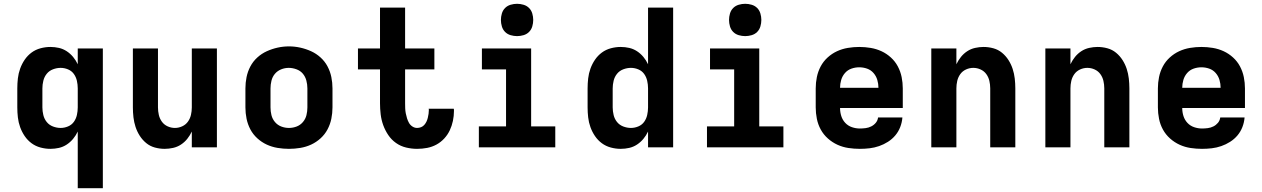

<svg xmlns="http://www.w3.org/2000/svg" viewBox="-20 -775 6640 1010"><path d="M389 215V-83Q379 -62 364.5 -44.5Q350 -27 331 -14.5Q312 -2 290 3Q268 8 245 8Q219 8 193 1Q167 -6 146 -21.5Q125 -37 110 -59Q95 -81 86 -106Q77 -131 74 -157.5Q71 -184 71 -210V-310Q71 -336 74 -362.5Q77 -389 86 -414Q95 -439 110 -461Q125 -483 146 -498.5Q167 -514 193 -521Q219 -528 245 -528Q268 -528 290 -523Q312 -518 331 -505.5Q350 -493 364.5 -475.5Q379 -458 389 -437V-520H521V215ZM299 -102Q319 -102 338 -110Q357 -118 368.5 -134Q380 -150 384.5 -170Q389 -190 389 -210V-310Q389 -330 384.5 -350Q380 -370 368.5 -386Q357 -402 338 -410Q319 -418 299 -418Q279 -418 259 -410.5Q239 -403 226 -387Q213 -371 208 -350.5Q203 -330 203 -310V-210Q203 -190 208 -169.5Q213 -149 226 -133Q239 -117 259 -109.5Q279 -102 299 -102Z M846 8Q820 8 794.5 1Q769 -6 749 -22.5Q729 -39 715 -61Q701 -83 693 -107.5Q685 -132 682 -158Q679 -184 679 -210V-520H811V-210Q811 -190 815.5 -170.5Q820 -151 831.5 -135Q843 -119 861.5 -110.5Q880 -102 900 -102Q920 -102 938.5 -110.5Q957 -119 968.5 -135Q980 -151 984.5 -170.5Q989 -190 989 -210V-520H1121V0H989V-83Q979 -62 965 -44.5Q951 -27 932 -14.5Q913 -2 890.5 3Q868 8 846 8Z M1500 8Q1470 8 1440 3Q1410 -2 1383 -14.5Q1356 -27 1333.5 -47.5Q1311 -68 1297 -94.5Q1283 -121 1277 -150.5Q1271 -180 1271 -210V-310Q1271 -340 1277 -369.5Q1283 -399 1297 -425.5Q1311 -452 1333.5 -472.5Q1356 -493 1383.5 -505.5Q1411 -518 1440.5 -524.5Q1470 -531 1500 -531Q1530 -531 1559.5 -524.5Q1589 -518 1616.5 -505.5Q1644 -493 1666.5 -472.5Q1689 -452 1703 -425.5Q1717 -399 1723 -369.5Q1729 -340 1729 -310V-210Q1729 -180 1723 -150.5Q1717 -121 1703 -94.5Q1689 -68 1666.5 -47.5Q1644 -27 1617 -14.5Q1590 -2 1560 3Q1530 8 1500 8ZM1500 -102Q1521 -102 1540.5 -109.5Q1560 -117 1573.5 -133Q1587 -149 1592 -169Q1597 -189 1597 -210V-310Q1597 -331 1591.5 -351.5Q1586 -372 1573 -387.5Q1560 -403 1539.5 -410.5Q1519 -418 1499 -418Q1478 -418 1458.5 -410Q1439 -402 1426 -386.5Q1413 -371 1408 -350.5Q1403 -330 1403 -310V-210Q1403 -189 1408 -169Q1413 -149 1426.5 -133Q1440 -117 1459.5 -109.5Q1479 -102 1500 -102Z M2174 8Q2145 8 2116 1Q2087 -6 2063 -23Q2039 -40 2022.5 -64.5Q2006 -89 1996 -116.5Q1986 -144 1982.5 -173.5Q1979 -203 1979 -232V-410H1863V-520H1979V-735H2111V-520H2265V-410H2111V-232Q2111 -219 2111.5 -205.5Q2112 -192 2114.5 -179Q2117 -166 2121 -153Q2125 -140 2131.5 -128.5Q2138 -117 2149.5 -109.5Q2161 -102 2174 -102Q2185 -102 2195 -106Q2205 -110 2212 -118Q2219 -126 2223.5 -135.5Q2228 -145 2230.5 -155.5Q2233 -166 2234.5 -176.5Q2236 -187 2236 -197Q2236 -199 2235.5 -200Q2235 -201 2235 -203H2367Q2368 -200 2368 -197Q2368 -194 2368 -191Q2368 -165 2362.5 -139Q2357 -113 2346 -89.5Q2335 -66 2317 -46.5Q2299 -27 2276 -14.5Q2253 -2 2227 3Q2201 8 2174 8Z M2499 0V-110H2642V-410H2515V-520H2774V-110H2901V0ZM2700 -585Q2683 -585 2666 -590Q2649 -595 2637 -607Q2625 -619 2620 -636Q2615 -653 2615 -670Q2615 -687 2620 -704Q2625 -721 2637 -733Q2649 -745 2666 -750Q2683 -755 2700 -755Q2717 -755 2734 -750Q2751 -745 2763 -733Q2775 -721 2780 -704Q2785 -687 2785 -670Q2785 -653 2780 -636Q2775 -619 2763 -607Q2751 -595 2734 -590Q2717 -585 2700 -585Z M3245 8Q3219 8 3193 1Q3167 -6 3146 -21.5Q3125 -37 3110 -59Q3095 -81 3086 -106Q3077 -131 3074 -157.5Q3071 -184 3071 -210V-310Q3071 -336 3074 -362.5Q3077 -389 3086 -414Q3095 -439 3110 -461Q3125 -483 3146 -498.5Q3167 -514 3193 -521Q3219 -528 3245 -528Q3268 -528 3290 -523Q3312 -518 3331 -505.5Q3350 -493 3364.5 -475.5Q3379 -458 3389 -437V-735H3521V0H3389V-83Q3379 -62 3364.5 -44.5Q3350 -27 3331 -14.5Q3312 -2 3290 3Q3268 8 3245 8ZM3299 -102Q3319 -102 3338 -110Q3357 -118 3368.5 -134Q3380 -150 3384.5 -170Q3389 -190 3389 -210V-310Q3389 -330 3384.5 -350Q3380 -370 3368.5 -386Q3357 -402 3338 -410Q3319 -418 3299 -418Q3279 -418 3259 -410.5Q3239 -403 3226 -387Q3213 -371 3208 -350.5Q3203 -330 3203 -310V-210Q3203 -190 3208 -169.5Q3213 -149 3226 -133Q3239 -117 3259 -109.5Q3279 -102 3299 -102Z M3699 0V-110H3842V-410H3715V-520H3974V-110H4101V0ZM3900 -585Q3883 -585 3866 -590Q3849 -595 3837 -607Q3825 -619 3820 -636Q3815 -653 3815 -670Q3815 -687 3820 -704Q3825 -721 3837 -733Q3849 -745 3866 -750Q3883 -755 3900 -755Q3917 -755 3934 -750Q3951 -745 3963 -733Q3975 -721 3980 -704Q3985 -687 3985 -670Q3985 -653 3980 -636Q3975 -619 3963 -607Q3951 -595 3934 -590Q3917 -585 3900 -585Z M4503 8Q4473 8 4443 3.5Q4413 -1 4385.5 -13.5Q4358 -26 4335 -46.5Q4312 -67 4297.5 -93.5Q4283 -120 4277 -150Q4271 -180 4271 -210V-310Q4271 -340 4277 -369.5Q4283 -399 4297 -425.5Q4311 -452 4333.5 -472.5Q4356 -493 4383 -505.5Q4410 -518 4440 -523Q4470 -528 4500 -528Q4530 -528 4560 -523Q4590 -518 4617 -505.5Q4644 -493 4666.5 -472.5Q4689 -452 4703 -425.5Q4717 -399 4723 -369.5Q4729 -340 4729 -310V-207H4399Q4399 -185 4405.5 -164.5Q4412 -144 4426.5 -128.5Q4441 -113 4461.5 -106Q4482 -99 4503 -99Q4518 -99 4533.5 -101Q4549 -103 4563 -110Q4577 -117 4587 -129Q4597 -141 4599 -157H4727Q4725 -131 4715.5 -106.5Q4706 -82 4689.5 -62.5Q4673 -43 4651 -29Q4629 -15 4604.5 -6.5Q4580 2 4554.5 5Q4529 8 4503 8ZM4601 -313Q4601 -334 4595 -354.5Q4589 -375 4575 -391Q4561 -407 4541 -414Q4521 -421 4500 -421Q4479 -421 4459 -414Q4439 -407 4425 -391Q4411 -375 4405 -354.5Q4399 -334 4399 -313Z M4879 0V-520H5011V-437Q5021 -458 5035 -475.5Q5049 -493 5068 -505.5Q5087 -518 5109.5 -523Q5132 -528 5154 -528Q5180 -528 5205.5 -521Q5231 -514 5251 -497.5Q5271 -481 5285 -459Q5299 -437 5307 -412.5Q5315 -388 5318 -362Q5321 -336 5321 -310V0H5189V-310Q5189 -330 5184.5 -349.5Q5180 -369 5168.5 -385Q5157 -401 5138.5 -409.5Q5120 -418 5100 -418Q5080 -418 5061.5 -409.5Q5043 -401 5031.5 -385Q5020 -369 5015.5 -349.5Q5011 -330 5011 -310V0Z M5479 0V-520H5611V-437Q5621 -458 5635 -475.5Q5649 -493 5668 -505.5Q5687 -518 5709.5 -523Q5732 -528 5754 -528Q5780 -528 5805.5 -521Q5831 -514 5851 -497.5Q5871 -481 5885 -459Q5899 -437 5907 -412.5Q5915 -388 5918 -362Q5921 -336 5921 -310V0H5789V-310Q5789 -330 5784.5 -349.5Q5780 -369 5768.5 -385Q5757 -401 5738.5 -409.5Q5720 -418 5700 -418Q5680 -418 5661.5 -409.5Q5643 -401 5631.5 -385Q5620 -369 5615.5 -349.5Q5611 -330 5611 -310V0Z M6303 8Q6273 8 6243 3.5Q6213 -1 6185.5 -13.5Q6158 -26 6135 -46.5Q6112 -67 6097.5 -93.5Q6083 -120 6077 -150Q6071 -180 6071 -210V-310Q6071 -340 6077 -369.5Q6083 -399 6097 -425.5Q6111 -452 6133.5 -472.5Q6156 -493 6183 -505.5Q6210 -518 6240 -523Q6270 -528 6300 -528Q6330 -528 6360 -523Q6390 -518 6417 -505.5Q6444 -493 6466.5 -472.5Q6489 -452 6503 -425.5Q6517 -399 6523 -369.5Q6529 -340 6529 -310V-207H6199Q6199 -185 6205.5 -164.5Q6212 -144 6226.5 -128.5Q6241 -113 6261.5 -106Q6282 -99 6303 -99Q6318 -99 6333.5 -101Q6349 -103 6363 -110Q6377 -117 6387 -129Q6397 -141 6399 -157H6527Q6525 -131 6515.5 -106.5Q6506 -82 6489.5 -62.5Q6473 -43 6451 -29Q6429 -15 6404.5 -6.5Q6380 2 6354.5 5Q6329 8 6303 8ZM6401 -313Q6401 -334 6395 -354.5Q6389 -375 6375 -391Q6361 -407 6341 -414Q6321 -421 6300 -421Q6279 -421 6259 -414Q6239 -407 6225 -391Q6211 -375 6205 -354.5Q6199 -334 6199 -313Z"/></svg>

Font: Iosevka Custom XBdEx
Style: Regular
Weight: 800
Width: 7
Monospace: yes
Designer: Belleve Invis
Foundry: Belleve Invis
Version: Version 11.2.4; ttfautohint (v1.8.4)